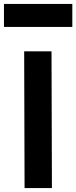

<svg xmlns="http://www.w3.org/2000/svg" viewBox="-54 -949 385 969"><path d="M68 -690H206L208 0H70ZM-34 -929H311V-813H-34Z"/></svg>

Font: Panefresco 999wt
Style: Regular
Weight: 900
Version: Version 1.001